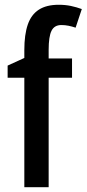

<svg xmlns="http://www.w3.org/2000/svg" viewBox="-20 -785 363 805"><path d="M282 -459H184V0H82V-459H12V-510L82 -542V-575Q82 -640 96.5 -682Q111 -724 143 -744.5Q175 -765 226 -765Q254 -765 277.5 -760Q301 -755 323 -747L297 -669Q282 -674 267.5 -677Q253 -680 237 -680Q208 -680 196 -656Q184 -632 184 -576V-540H282Z"/></svg>

Font: Noto Sans Bengali Condensed Medium
Style: Regular
Weight: 500
Width: 3
Designer: Jelle Bosma - Monotype Design Team
Foundry: Monotype Imaging Inc.
Version: Version 2.003